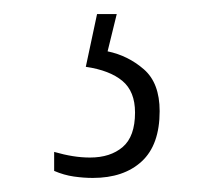

<svg xmlns="http://www.w3.org/2000/svg" viewBox="-20 -29 318 273"><path d="M112 224Q99 224 85 222Q71 220 57 214V187Q71 191 83.5 193Q96 195 108 195Q137 195 154.5 180Q172 165 172 131Q172 101 154 86Q136 71 102 66L118 -9H146L133 44Q162 50 184.5 69.5Q207 89 207 129Q207 177 181.5 200.5Q156 224 112 224Z"/></svg>

Font: Noto Serif Sinhala Condensed ExtraLight
Style: Regular
Weight: 200
Width: 3
Designer: Jelle Bosma - Monotype Design Team
Foundry: Monotype Imaging Inc.
Version: Version 2.007; ttfautohint (v1.8.4.7-5d5b)